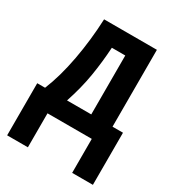

<svg xmlns="http://www.w3.org/2000/svg" viewBox="-178 -652 873 954"><g transform="rotate(30 259.0 -175.0)"><path d="M319 -104H180Q210 -194 223.5 -276Q237 -358 242 -442H319ZM138 -545Q133 -424 111.5 -308Q90 -192 54 -104H9V195H128V0H382V195H501V-104H441V-545Z"/></g></svg>

Font: Noto Sans UI Condensed
Style: Bold
Weight: 700
Width: 3
Designer: Monotype Design Team
Foundry: Monotype Imaging Inc.
Version: 1.001